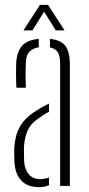

<svg xmlns="http://www.w3.org/2000/svg" viewBox="-20 -765 366 790"><path d="M39.5 -97Q39 -112 38.5 -123.8Q38 -135.5 38.5 -151Q40 -184 48.2 -212Q56.5 -240 76 -264.5Q95.5 -289 131.5 -311Q142 -318 155 -325.2Q168 -332.5 181.5 -339V-305Q171 -300 159.5 -292.5Q148 -285 134.5 -275Q101.5 -252 90 -218.8Q78.5 -185.5 78.5 -150Q78.5 -136 78.8 -122.5Q79 -109 79.5 -99Q82 -67 99 -47.5Q116 -28 144.5 -28Q166 -28 181.5 -35V-3Q164 5 140.5 5Q93.5 5 68 -21.8Q42.5 -48.5 39.5 -97ZM47.5 -404Q46 -433.5 46 -457.2Q46 -481 46.5 -502Q48.5 -550 69.5 -575.2Q90.5 -600.5 139.5 -605V-570.5Q116.5 -567 102 -553Q87.5 -539 86.5 -509Q85.5 -489 85.2 -469.8Q85 -450.5 85.5 -433.8Q86 -417 86.5 -404ZM227.5 0V-504Q227.5 -533.5 218.2 -549.2Q209 -565 185.5 -570V-605Q232 -600.5 249.8 -575Q267.5 -549.5 267.5 -499V0ZM76.5 -640 144.5 -745H177.5L245.5 -640H209.5L161.5 -717L113.5 -640Z"/></svg>

Font: Big Shoulders Stencil Text Thin
Style: Regular
Weight: 100
Designer: Patric King
Foundry: XO Type Co
Version: Version 2.001